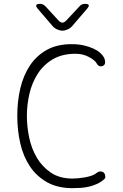

<svg xmlns="http://www.w3.org/2000/svg" viewBox="-20 -970 640 1000"><path d="M70 -367Q70 -443 86 -510.5Q102 -578 136 -629Q170 -680 223.5 -710Q277 -740 353 -740Q388 -740 416.5 -733.5Q445 -727 466.5 -717Q488 -707 502 -694.5Q516 -682 522 -669Q528 -657 527.5 -644.5Q527 -632 516 -627Q508 -623 499 -625.5Q490 -628 484 -639Q475 -656 443.5 -673Q412 -690 374 -690Q304 -690 255.5 -661.5Q207 -633 177 -586.5Q147 -540 133.5 -482.5Q120 -425 120 -366Q120 -311 132 -253.5Q144 -196 172 -148.5Q200 -101 245.5 -70.5Q291 -40 358 -40Q370 -40 387 -41.5Q404 -43 421 -46Q438 -49 454 -54Q470 -59 480 -67Q494 -78 505.5 -77Q517 -76 523 -68Q528 -61 528.5 -51Q529 -41 522 -36Q505 -21 485 -12Q465 -3 444 2Q423 7 401 8.5Q379 10 358 10Q280 10 225 -21Q170 -52 135.5 -104Q101 -156 85.5 -224Q70 -292 70 -367ZM189 -950Q197 -950 204 -946.5Q211 -943 217 -937L285 -863Q296 -852 305 -852Q314 -852 325 -863L395 -938Q400 -944 407 -947Q414 -950 422 -950Q439 -950 442 -944Q445 -938 434 -925L355 -833Q345 -822 330.5 -816Q316 -810 305 -810Q294 -810 279.5 -816Q265 -822 255 -833L177 -924Q166 -937 169 -943.5Q172 -950 189 -950Z"/></svg>

Font: Maple Mono Thin
Style: Regular
Weight: 250
Monospace: yes
Designer: subframe7536
Version: Version 7.000